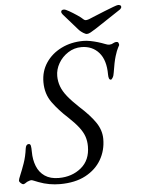

<svg xmlns="http://www.w3.org/2000/svg" viewBox="-71 -868 679 927"><g transform="rotate(-5 268.5 -404.0)"><path d="M182 15Q157 15 131 10.5Q105 6 79 -4Q66 -9 57.5 -12.5Q49 -16 46 -16Q41 -16 35.5 -14Q30 -12 25 -10Q19 -6 14 -3Q9 0 5 0Q1 0 -6.5 -6.5Q-14 -13 -14 -19Q-14 -25 -5 -46Q4 -67 15.5 -99.5Q27 -132 32 -171Q35 -191 48 -191Q56 -191 58 -181.5Q60 -172 60 -152Q60 -114 72.5 -82.5Q85 -51 111.5 -33Q138 -15 179 -15Q243 -15 287.5 -51.5Q332 -88 332 -155Q332 -181 324.5 -203Q317 -225 299 -248.5Q281 -272 249 -302Q206 -341 175.5 -383Q145 -425 145 -482Q145 -535 172.5 -576Q200 -617 247.5 -640.5Q295 -664 354 -664Q370 -664 388 -660.5Q406 -657 423 -652Q443 -646 456.5 -640.5Q470 -635 477 -635Q488 -635 496 -640Q500 -642 504 -643.5Q508 -645 513 -645Q521 -645 523 -639Q525 -633 525 -629Q525 -628 518.5 -616.5Q512 -605 503.5 -577.5Q495 -550 487 -498Q485 -483 479.5 -474.5Q474 -466 471 -466Q464 -466 461.5 -473.5Q459 -481 459 -492Q459 -562 427 -598.5Q395 -635 342 -635Q307 -635 277.5 -616Q248 -597 231 -567.5Q214 -538 214 -506Q214 -480 223 -455.5Q232 -431 252.5 -405.5Q273 -380 307 -348Q358 -302 383.5 -264Q409 -226 409 -184Q409 -129 383 -84Q357 -39 306.5 -12Q256 15 182 15ZM375 -696Q368 -696 357 -703Q346 -710 338 -718L266 -800Q260 -808 260 -812Q260 -823 274 -823Q281 -823 298.5 -813Q316 -803 335.5 -790Q355 -777 365 -767Q371 -762 378.5 -763Q386 -764 393 -767Q403 -771 424.5 -780Q446 -789 470 -798.5Q494 -808 512.5 -815Q531 -822 536 -822Q551 -822 551 -812Q551 -806 544 -800L420 -718Q404 -708 393.5 -702Q383 -696 375 -696Z"/></g></svg>

Font: EB Garamond
Style: Italic
Weight: 400
Italic angle: -17.2°
Designer: Georg Duffner and Octavio Pardo
Foundry: Georg Duffner
Version: Version 1.001